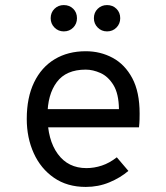

<svg xmlns="http://www.w3.org/2000/svg" viewBox="-20 -725 656 757"><path d="M318.2 12Q244.9 12 192.8 -24.1Q140.6 -60.1 113.1 -120.9Q85.5 -181.8 85.5 -256Q85.5 -340.5 114.4 -400.2Q143.2 -460 195.6 -491.5Q247.9 -523 318.2 -523Q376 -523 424.2 -497Q472.5 -471 501.5 -416.8Q530.5 -362.5 530.5 -277.2Q530.5 -267.9 530.2 -254.1Q529.9 -240.2 528 -223H149.5V-294.8H449Q448.1 -356 427.2 -389.8Q406.4 -423.6 376.3 -437.1Q346.2 -450.5 318.2 -450.5Q240.6 -450.5 203.9 -401.2Q167.2 -352 167.2 -269.2Q167.2 -173.5 207.9 -117.9Q248.6 -62.2 320.8 -62.2Q351.4 -62.2 381.5 -72.2Q411.6 -82.1 440.5 -104.8L486.2 -51.2Q454.6 -24.1 411.3 -6.1Q368 12 318.2 12ZM231.5 -601.2Q209.8 -601.2 194.8 -616.4Q179.8 -631.5 179.8 -653.2Q179.8 -675.6 194.8 -690.3Q209.8 -705 231.5 -705Q254 -705 268.8 -690.3Q283.5 -675.6 283.5 -653.2Q283.5 -631.5 268.8 -616.4Q254 -601.2 231.5 -601.2ZM402 -601.2Q380.2 -601.2 365.2 -616.4Q350.2 -631.5 350.2 -653.2Q350.2 -675.6 365.2 -690.3Q380.2 -705 402 -705Q424.5 -705 439.2 -690.3Q454 -675.6 454 -653.2Q454 -631.5 439.2 -616.4Q424.5 -601.2 402 -601.2Z"/></svg>

Font: Overpass Mono Light
Style: Regular
Weight: 300
Monospace: yes
Designer: Delve Withrington, Dave Bailey
Foundry: Delve Fonts LLC
Version: Version 4.000